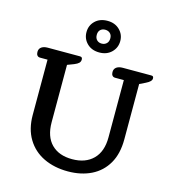

<svg xmlns="http://www.w3.org/2000/svg" viewBox="-136 -1064 1079 1191"><g transform="rotate(15 403.5 -469.0)"><path d="M298 -851Q298 -894 328 -923Q358 -952 407 -952Q455 -952 485 -922.5Q515 -893 515 -851Q515 -808 485 -778.5Q455 -749 407 -749Q358 -749 328 -778.5Q298 -808 298 -851ZM451 -851Q451 -872 438.5 -883.5Q426 -895 407 -895Q388 -895 376 -883.5Q364 -872 364 -851Q364 -830 376 -818Q388 -806 407 -806Q426 -806 438.5 -818Q451 -830 451 -851ZM109 -268V-623H61Q49 -623 42.5 -631Q36 -639 36 -653Q36 -674 51 -684.5Q66 -695 91 -695H297Q307 -695 310.5 -690.5Q314 -686 314 -678Q314 -665 305 -656Q296 -647 276 -639L234 -623V-255Q234 -163 282 -114.5Q330 -66 415 -66Q501 -66 550 -115Q599 -164 599 -255V-623H543Q531 -623 524.5 -631Q518 -639 518 -653Q518 -674 533 -684.5Q548 -695 573 -695H755Q764 -695 767.5 -691.5Q771 -688 771 -679Q771 -660 736 -643L697 -624V-268Q697 -176 660.5 -113Q624 -50 559 -18Q494 14 409 14Q322 14 254 -18.5Q186 -51 147.5 -114.5Q109 -178 109 -268Z"/></g></svg>

Font: Maitree SemiBold
Style: Regular
Weight: 600
Designer: CadsonDemak Team
Foundry: CadsonDemak
Version: Version 1.001